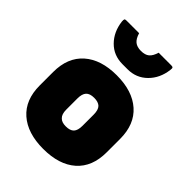

<svg xmlns="http://www.w3.org/2000/svg" viewBox="-236 -936 1071 1071"><g transform="rotate(45 300.0 -400.5)"><path d="M300 -564Q424 -564 494 -502Q564 -440 564 -326V-220Q564 -106 494.5 -44.5Q425 17 300 17Q176 17 106 -44.5Q36 -106 36 -220V-326Q36 -440 106 -502Q176 -564 300 -564ZM300 -386Q266 -386 251 -369.5Q236 -353 236 -317V-229Q236 -193 253 -177Q268 -161 300 -161Q334 -161 349 -177Q364 -193 364 -229V-317Q364 -355 348 -371Q332 -386 300 -386ZM299 -755Q331 -755 348.5 -769.5Q366 -784 376 -818H476Q486 -818 489 -814Q492 -810 490 -796Q481 -723 434 -676.5Q387 -630 319 -630H279Q209 -630 163 -676.5Q117 -723 108 -796Q107 -810 109.5 -814Q112 -818 122 -818H222Q232 -784 250 -769.5Q268 -755 299 -755Z"/></g></svg>

Font: Recursive Sn Lnr St Blk
Style: Regular
Weight: 900
Version: Version 1.079;hotconv 1.0.112;makeotfexe 2.5.65598; ttfautoh